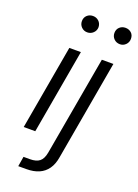

<svg xmlns="http://www.w3.org/2000/svg" viewBox="-175 -801 787 1093"><g transform="rotate(20 219.0 -254.5)"><path d="M36 0 126 -512H196L106 0ZM191 -630Q170 -630 155.5 -644.5Q141 -659 141 -680Q141 -702 155.5 -715.5Q170 -729 191 -729Q212 -729 226.5 -715.5Q241 -702 242 -680Q242 -659 227 -644.5Q212 -630 191 -630ZM83 220 93 160H132Q170 160 190 144Q210 128 217 89L323 -512H393L287 91Q280 135 260 163.5Q240 192 208 206Q176 220 132 220ZM389 -630Q367 -630 352.5 -644.5Q338 -659 338 -680Q338 -702 352.5 -715.5Q367 -729 388 -729Q409 -729 423.5 -716Q438 -703 438 -680Q438 -659 423.5 -644.5Q409 -630 389 -630Z"/></g></svg>

Font: DM Sans 12pt Light
Style: Italic
Weight: 300
Italic angle: -10°
Version: Version 4.004;gftools[0.9.30]